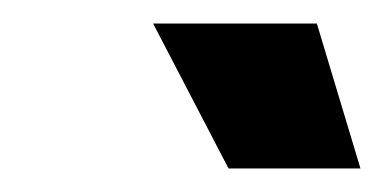

<svg xmlns="http://www.w3.org/2000/svg" viewBox="-20 -720 326 163"><path d="M286 -577 249 -700H110L174 -577Z"/></svg>

Font: Arthouse Owned
Style: Bold Italic
Weight: 700
Italic angle: -10°
Designer: Jeremy Tribby
Foundry: Tribby Type
Version: Version 1.000;PS 001.000;hotconv 1.0.88;makeotf.lib2.5.64775